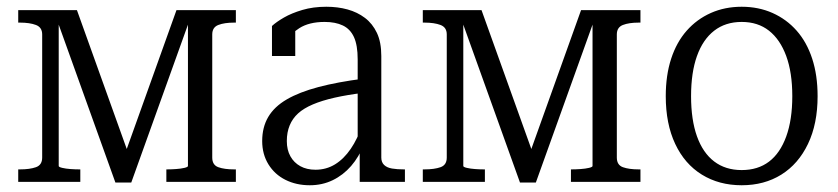

<svg xmlns="http://www.w3.org/2000/svg" viewBox="-20 -539 2484 569"><path d="M208 -509 368 -63 344 -65 503 -509H679V-472H674Q645 -472 627 -465Q609 -458 609 -437V-72Q609 -50 627 -43.5Q645 -37 674 -37H679V0H473V-37H475Q487 -37 501.5 -38Q516 -39 526.5 -41.5Q537 -44 537 -47V-492L546 -491L369 2H322L145 -491L154 -492V-47Q154 -44 164.5 -41.5Q175 -39 189 -38Q203 -37 215 -37H218V0H34V-37H39Q68 -37 86.5 -43.5Q105 -50 105 -72V-437Q105 -458 86.5 -465Q68 -472 39 -472H34V-509Z M1058 -306V-264Q1009 -258 971.5 -249.5Q934 -241 907 -229.5Q880 -218 863.5 -203Q847 -188 838.5 -167.5Q830 -147 830 -121Q830 -95 840.5 -76Q851 -57 870 -46.5Q889 -36 915 -36Q947 -36 973 -52Q999 -68 1019.5 -98Q1040 -128 1053 -168L1059 -112Q1044 -74 1020.5 -47Q997 -20 966 -5Q935 10 898 10Q858 10 826 -6Q794 -22 775.5 -52Q757 -82 757 -121Q757 -162 775 -192.5Q793 -223 830 -244.5Q867 -266 923.5 -281Q980 -296 1058 -306ZM1046 0V-108L1040 -109V-363Q1040 -405 1029 -429Q1018 -453 996 -463.5Q974 -474 942 -474Q896 -474 867 -455.5Q838 -437 821 -410Q819 -420 821 -428.5Q823 -437 828 -444.5Q833 -452 839.5 -457Q846 -462 855 -465V-373H786V-462Q799 -474 821.5 -487Q844 -500 876 -509.5Q908 -519 947 -519Q981 -519 1010 -511Q1039 -503 1061.5 -486Q1084 -469 1097 -441.5Q1110 -414 1110 -373V-72Q1110 -58 1118.5 -50Q1127 -42 1142 -39.5Q1157 -37 1177 -37H1180V0Z M1407 -509 1567 -63 1543 -65 1702 -509H1878V-472H1873Q1844 -472 1826 -465Q1808 -458 1808 -437V-72Q1808 -50 1826 -43.5Q1844 -37 1873 -37H1878V0H1672V-37H1674Q1686 -37 1700.5 -38Q1715 -39 1725.5 -41.5Q1736 -44 1736 -47V-492L1745 -491L1568 2H1521L1344 -491L1353 -492V-47Q1353 -44 1363.5 -41.5Q1374 -39 1388 -38Q1402 -37 1414 -37H1417V0H1233V-37H1238Q1267 -37 1285.5 -43.5Q1304 -50 1304 -72V-437Q1304 -458 1285.5 -465Q1267 -472 1238 -472H1233V-509Z M2403 -254Q2403 -172 2374.5 -112.5Q2346 -53 2295.5 -21.5Q2245 10 2178 10Q2111 10 2060 -21.5Q2009 -53 1981 -112.5Q1953 -172 1953 -254Q1953 -316 1969 -365Q1985 -414 2015 -448Q2045 -482 2086.5 -500.5Q2128 -519 2178 -519Q2228 -519 2269.5 -500.5Q2311 -482 2341 -448Q2371 -414 2387 -365Q2403 -316 2403 -254ZM2028 -254Q2028 -184 2045.5 -135Q2063 -86 2096.5 -60.5Q2130 -35 2178 -35Q2226 -35 2259 -60Q2292 -85 2310 -134.5Q2328 -184 2328 -254Q2328 -324 2310 -373Q2292 -422 2259 -448Q2226 -474 2178 -474Q2130 -474 2096.5 -448Q2063 -422 2045.5 -373Q2028 -324 2028 -254Z"/></svg>

Font: Roboto Serif 28pt Condensed Light
Style: Regular
Weight: 300
Width: 3
Designer: Greg Gazdowicz
Foundry: Commercial Type
Version: Version 1.008